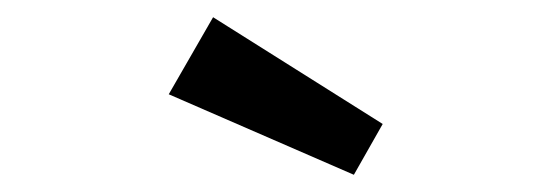

<svg xmlns="http://www.w3.org/2000/svg" viewBox="-20 -825 640 223"><path d="M391 -622 176 -715.5 227.5 -805 424.5 -681Z"/></svg>

Font: Fira Code Light Medium
Style: Regular
Weight: 500
Monospace: yes
Version: Version 5.002